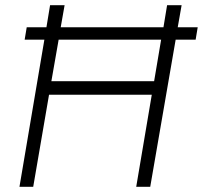

<svg xmlns="http://www.w3.org/2000/svg" viewBox="-20 -720 782 740"><path d="M624 -700 610 -615H214L229 -700H173L159 -615H83L75 -567H151L55 0H108L169 -355H565L505 0H559L657 -567H734L742 -615H665L680 -700ZM178 -407 206 -567H601L574 -407Z"/></svg>

Font: Jost Light
Style: Italic
Weight: 300
Italic angle: -5°
Version: Version 3.710